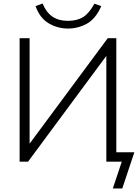

<svg xmlns="http://www.w3.org/2000/svg" viewBox="-20 -923 789 1096"><path d="M368 -760Q309 -760 258 -790Q207 -820 183 -888L223 -903Q244 -852 279.5 -828Q315 -804 367 -804Q420 -804 454.5 -825.5Q489 -847 519 -902L558 -888Q526 -815 475.5 -787.5Q425 -760 368 -760ZM624 153 675 0H587V-604L140 0H92V-705H149V-103L595 -705H644V-54H747L678 153Z"/></svg>

Font: Nunito Sans Light
Style: Regular
Weight: 300
Designer: Vernon Adams
Foundry: Vernon Adams
Version: Version 3.101; ttfautohint (v1.8.4.7-5d5b);gftools[0.9.27]